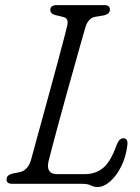

<svg xmlns="http://www.w3.org/2000/svg" viewBox="-20 -720 549 752"><path d="M303.5 0H29Q3.5 0 6 -19Q6 -34.5 30 -40.5L56.5 -45.5Q90 -52.5 102 -95.5Q107 -114.5 118.5 -156.2Q130 -198 144.8 -252.2Q159.5 -306.5 175.5 -364.2Q191.5 -422 205.5 -474.8Q219.5 -527.5 229.8 -566.2Q240 -605 243.5 -620Q250 -648 228 -653.5L196.5 -661Q177 -666.5 177 -681Q177 -700 203 -700H389Q410.5 -700 410.5 -682.5Q410.5 -673.5 404 -667.8Q397.5 -662 388 -660L352.5 -654Q325 -649 314 -611.5Q309 -594.5 297.5 -553.8Q286 -513 270.8 -458.8Q255.5 -404.5 239.2 -346Q223 -287.5 208.5 -233.8Q194 -180 183.5 -140.5Q173 -101 169.5 -85.5Q160 -38 204.5 -38H312Q355 -38 384.5 -62.8Q414 -87.5 437.5 -154Q447.5 -178.5 463 -178.5Q481.5 -178.5 479 -153Q474 -107.5 455.5 -69.8Q437 -32 411.8 -9.8Q386.5 12.5 361.5 12.5Q347.5 12.5 335.8 6.2Q324 0 303.5 0Z"/></svg>

Font: Fraunces 72pt SuperSoft Light
Style: Italic
Weight: 300
Italic angle: -16°
Version: Version 1.000;[b76b70a41]